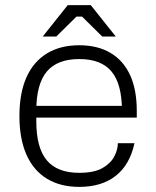

<svg xmlns="http://www.w3.org/2000/svg" viewBox="-20 -721 609 751"><path d="M290 10Q216 10 163.5 -22Q111 -54 83.5 -116Q56 -178 56 -267Q56 -357 83.5 -418.5Q111 -480 163.5 -512Q216 -544 290 -544Q361 -544 411.5 -514.5Q462 -485 488.5 -428Q515 -371 515 -287V-261H101V-307H485L457 -272V-288Q457 -392 416.5 -441Q376 -490 290 -490Q204 -490 163 -441Q122 -392 122 -288V-247Q122 -143 163 -94Q204 -45 290 -45Q348 -45 380.5 -63.5Q413 -82 427 -109Q441 -136 441 -161H506Q488 -77 433 -33.5Q378 10 290 10ZM147 -578 245 -701H335L433 -578H380L301 -656H279L200 -578Z"/></svg>

Font: Mozilla Headline ExtraLight
Style: Regular
Weight: 200
Designer: Studio DRAMA
Foundry: Studio DRAMA
Version: Version 1.000